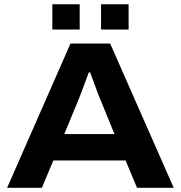

<svg xmlns="http://www.w3.org/2000/svg" viewBox="-20 -895 862 915"><path d="M13.9 0 315.9 -687.4H505L807.9 0H633L578.5 -130.2H234.1L179.6 0ZM286.3 -256.2H525.5L458.9 -419.3Q454.1 -430.1 447.2 -447.9Q440.2 -465.8 433.3 -485.7Q426.3 -505.7 419.6 -523.2Q413 -540.7 409.5 -550H403.3Q396 -530.4 386.5 -505.2Q377 -480 368.5 -456.7Q359.9 -433.4 353.9 -419.3ZM229.5 -754.3V-874.8H359.8V-754.3ZM461.6 -754.3V-874.8H592.9V-754.3Z"/></svg>

Font: Archivo SemiBold SemiExpanded
Style: Regular
Weight: 600
Width: 6
Version: Version 2.001